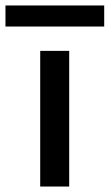

<svg xmlns="http://www.w3.org/2000/svg" viewBox="-80 -682 401 702"><path d="M67 0V-496H173V0ZM-60 -585V-662H301V-585Z"/></svg>

Font: Firefly Display Medium
Style: Regular
Weight: 500
Designer: Colophon Foundry, Jonny Pinhorn
Foundry: Colophon Foundry
Version: Version 1.200; ttfautohint (v1.8.3)